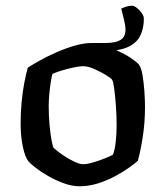

<svg xmlns="http://www.w3.org/2000/svg" viewBox="-20 -650 578 670"><path d="M258 0Q231 0 202.5 -10.5Q174 -21 148.5 -35.5Q123 -50 104.5 -64.5Q86 -79 80 -86Q68 -100 60 -136.5Q52 -173 52 -218Q52 -258 55.5 -294.5Q59 -331 65 -362Q71 -393 77 -414Q91 -423 116.5 -437.5Q142 -452 173.5 -466Q205 -480 238.5 -490Q272 -500 302 -500Q320 -500 344.5 -491.5Q369 -483 394.5 -471Q420 -459 439 -446Q458 -433 465 -424Q473 -414 477.5 -387Q482 -360 484 -329.5Q486 -299 486 -277Q486 -222 478 -171Q470 -120 461 -89Q449 -78 427.5 -63Q406 -48 378.5 -33.5Q351 -19 320 -9.5Q289 0 258 0ZM270 -77Q284 -77 306 -83.5Q328 -90 347.5 -98Q367 -106 374 -110Q381 -127 384 -156.5Q387 -186 387 -212Q387 -245 384.5 -280Q382 -315 378.5 -341Q375 -367 371 -372Q368 -377 350 -388Q332 -399 309.5 -409Q287 -419 269 -419Q258 -419 236.5 -414.5Q215 -410 194 -403.5Q173 -397 163 -392Q160 -382 157 -362.5Q154 -343 152 -321Q150 -299 150 -280Q150 -244 153 -212.5Q156 -181 160 -160Q164 -139 167 -134Q170 -131 182 -121.5Q194 -112 210 -102Q226 -92 242.5 -84.5Q259 -77 270 -77ZM301 -479V-500H345Q372 -500 388 -505Q404 -510 411 -520.5Q418 -531 418 -547Q418 -558 413.5 -578Q409 -598 403 -620Q414 -625 423 -627.5Q432 -630 441 -630Q448 -630 457.5 -622.5Q467 -615 474.5 -604.5Q482 -594 482 -585Q482 -552 470 -526.5Q458 -501 427.5 -486.5Q397 -472 343 -472Q336 -472 324 -473.5Q312 -475 301 -479Z"/></svg>

Font: Texturina Medium
Style: Regular
Weight: 500
Designer: Guillermo Torres Carreño
Foundry: Omnibus-Type
Version: Version 1.003